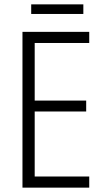

<svg xmlns="http://www.w3.org/2000/svg" viewBox="-20 -860 480 880"><path d="M362 -840H123V-796H362ZM389 0V-51H139V-349H375V-399H139V-663H389V-714H83V0Z"/></svg>

Font: Noto Sans Thai Looped Condensed Light
Style: Regular
Weight: 300
Width: 3
Designer: Sasikarn Vongin, Ben Mitchell
Foundry: The Fontpad Ltd
Version: Version 1.001